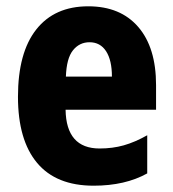

<svg xmlns="http://www.w3.org/2000/svg" viewBox="-20 -579 549 609"><path d="M260 -559Q362 -559 418.5 -493.5Q475 -428 475 -309V-231H188Q190 -108 296 -108Q337 -108 372.5 -118Q408 -128 447 -150V-29Q377 10 277 10Q158 10 97.5 -62.5Q37 -135 37 -272Q37 -412 95 -485.5Q153 -559 260 -559ZM264 -445Q232 -445 211.5 -419.5Q191 -394 189 -336H335Q335 -388 316.5 -416.5Q298 -445 264 -445Z"/></svg>

Font: Noto Sans Arabic Cond ExtBd
Style: Regular
Weight: 800
Width: 3
Designer: Monotype Design Team, Nadine Chahine, Nizar Qandah and Khaled Hosny
Foundry: Monotype Imaging Inc.
Version: Version 2.012; ttfautohint (v1.8.4.7-5d5b)